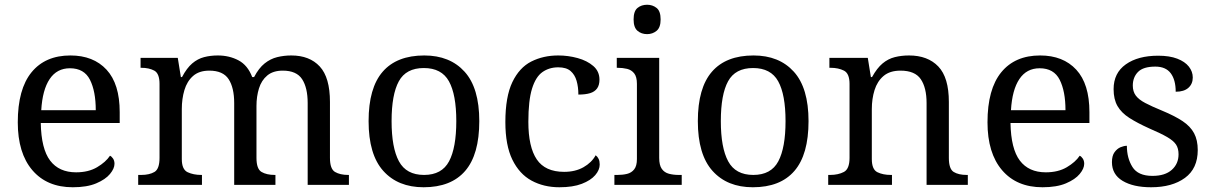

<svg xmlns="http://www.w3.org/2000/svg" viewBox="-20 -780 5117 810"><path d="M287 10Q178 10 116.5 -62Q55 -134 55 -264Q55 -404 113 -475Q171 -546 277 -546Q374 -546 429.5 -486Q485 -426 485 -307V-261H152Q154 -152 191.5 -102.5Q229 -53 301 -53Q353 -53 389.5 -74.5Q426 -96 444 -123Q451 -120 457 -111Q463 -102 463 -89Q463 -69 444 -46Q425 -23 386 -6.5Q347 10 287 10ZM384 -315Q384 -395 359.5 -443.5Q335 -492 275 -492Q220 -492 189.5 -446.5Q159 -401 154 -315Z M563 0V-42H576Q610 -42 631.5 -54.5Q653 -67 653 -114V-426Q653 -470 631 -482Q609 -494 576 -494H573V-536H730L743 -455H748Q768 -493 791 -512.5Q814 -532 841 -539Q868 -546 899 -546Q947 -546 986 -525.5Q1025 -505 1044 -455H1052Q1072 -493 1096.5 -512.5Q1121 -532 1149.5 -539Q1178 -546 1209 -546Q1286 -546 1329 -499.5Q1372 -453 1372 -350V-114Q1372 -67 1393.5 -54.5Q1415 -42 1449 -42H1452V0H1278V-345Q1278 -410 1254.5 -446Q1231 -482 1173 -482Q1132 -482 1107.5 -461.5Q1083 -441 1072.5 -407Q1062 -373 1062 -333V-114Q1062 -67 1083.5 -54.5Q1105 -42 1139 -42H1142V0H968V-345Q968 -410 944.5 -446Q921 -482 863 -482Q820 -482 794.5 -459.5Q769 -437 758 -400Q747 -363 747 -320V-109Q747 -65 771.5 -53.5Q796 -42 829 -42H832V0Z M1767 10Q1659 10 1597 -59Q1535 -128 1535 -269Q1535 -409 1594.5 -477.5Q1654 -546 1770 -546Q1878 -546 1940 -477.5Q2002 -409 2002 -269Q2002 -128 1942.5 -59Q1883 10 1767 10ZM1769 -42Q1844 -42 1874.5 -99.5Q1905 -157 1905 -269Q1905 -381 1874 -437Q1843 -493 1768 -493Q1693 -493 1662.5 -437Q1632 -381 1632 -269Q1632 -157 1663 -99.5Q1694 -42 1769 -42Z M2340 10Q2274 10 2222.5 -18Q2171 -46 2141.5 -106.5Q2112 -167 2112 -265Q2112 -372 2141.5 -433.5Q2171 -495 2221.5 -520.5Q2272 -546 2335 -546Q2377 -546 2417 -535Q2457 -524 2483 -501.5Q2509 -479 2509 -444Q2509 -421 2499 -407Q2489 -393 2469.5 -387Q2450 -381 2420 -381Q2420 -413 2412.5 -439Q2405 -465 2387 -480.5Q2369 -496 2335 -496Q2297 -496 2268.5 -476Q2240 -456 2224.5 -406Q2209 -356 2209 -266Q2209 -160 2244.5 -107.5Q2280 -55 2360 -55Q2407 -55 2441.5 -74.5Q2476 -94 2493 -125Q2501 -119 2505.5 -109.5Q2510 -100 2510 -86Q2510 -63 2491 -41Q2472 -19 2434.5 -4.5Q2397 10 2340 10Z M2572 0V-42H2585Q2607 -42 2625.5 -46.5Q2644 -51 2655.5 -65.5Q2667 -80 2667 -109V-426Q2667 -456 2655.5 -470.5Q2644 -485 2625.5 -489.5Q2607 -494 2585 -494H2582V-536H2761V-114Q2761 -83 2772 -67.5Q2783 -52 2802 -47Q2821 -42 2843 -42H2856V0ZM2710 -636Q2686 -636 2669.5 -650Q2653 -664 2653 -698Q2653 -733 2669.5 -746.5Q2686 -760 2710 -760Q2733 -760 2750 -746.5Q2767 -733 2767 -698Q2767 -664 2750 -650Q2733 -636 2710 -636Z M3156 10Q3048 10 2986 -59Q2924 -128 2924 -269Q2924 -409 2983.5 -477.5Q3043 -546 3159 -546Q3267 -546 3329 -477.5Q3391 -409 3391 -269Q3391 -128 3331.5 -59Q3272 10 3156 10ZM3158 -42Q3233 -42 3263.5 -99.5Q3294 -157 3294 -269Q3294 -381 3263 -437Q3232 -493 3157 -493Q3082 -493 3051.5 -437Q3021 -381 3021 -269Q3021 -157 3052 -99.5Q3083 -42 3158 -42Z M3474 0V-42H3482Q3516 -42 3540 -54.5Q3564 -67 3564 -114V-426Q3564 -470 3540.5 -482Q3517 -494 3484 -494H3479V-536H3641L3654 -455H3659Q3680 -493 3703.5 -512.5Q3727 -532 3755 -539Q3783 -546 3815 -546Q3894 -546 3938.5 -499.5Q3983 -453 3983 -350V-114Q3983 -67 4003.5 -54.5Q4024 -42 4058 -42H4063V0H3889V-345Q3889 -410 3864.5 -446Q3840 -482 3779 -482Q3734 -482 3707.5 -459.5Q3681 -437 3669.5 -400Q3658 -363 3658 -320V-109Q3658 -65 3681.5 -53.5Q3705 -42 3738 -42H3743V0Z M4378 10Q4269 10 4207.5 -62Q4146 -134 4146 -264Q4146 -404 4204 -475Q4262 -546 4368 -546Q4465 -546 4520.5 -486Q4576 -426 4576 -307V-261H4243Q4245 -152 4282.5 -102.5Q4320 -53 4392 -53Q4444 -53 4480.5 -74.5Q4517 -96 4535 -123Q4542 -120 4548 -111Q4554 -102 4554 -89Q4554 -69 4535 -46Q4516 -23 4477 -6.5Q4438 10 4378 10ZM4475 -315Q4475 -395 4450.5 -443.5Q4426 -492 4366 -492Q4311 -492 4280.5 -446.5Q4250 -401 4245 -315Z M4836 10Q4761 10 4716 -17Q4671 -44 4671 -96Q4671 -123 4682 -138Q4693 -153 4707.5 -159Q4722 -165 4734 -165Q4734 -113 4757.5 -75.5Q4781 -38 4842 -38Q4895 -38 4923.5 -63.5Q4952 -89 4952 -129Q4952 -154 4941.5 -170Q4931 -186 4904.5 -201.5Q4878 -217 4829 -238Q4778 -261 4744.5 -282.5Q4711 -304 4694.5 -332.5Q4678 -361 4678 -404Q4678 -472 4729.5 -508.5Q4781 -545 4866 -545Q4914 -545 4946.5 -532.5Q4979 -520 4995.5 -499Q5012 -478 5012 -453Q5012 -426 4993.5 -409.5Q4975 -393 4940 -393Q4940 -443 4919 -471Q4898 -499 4854 -499Q4803 -499 4781 -476.5Q4759 -454 4759 -419Q4759 -394 4771.5 -377Q4784 -360 4811.5 -345.5Q4839 -331 4883 -313Q4936 -291 4969 -269Q5002 -247 5017.5 -218Q5033 -189 5033 -147Q5033 -69 4979 -29.5Q4925 10 4836 10Z"/></svg>

Font: Noto Serif Vithkuqi
Style: Regular
Weight: 400
Version: Version 1.005